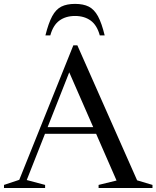

<svg xmlns="http://www.w3.org/2000/svg" viewBox="-29 -942 784 962"><path d="M173 -271.5V-305H521V-271.5ZM658 -38.5 735 -15.5V0H465V-15.5L555 -37.5L309 -600H326L105 -40L197 -15.5V0H-9V-15.5L67.5 -41L338.5 -715H358.5ZM347 -862Q300.5 -862 268.8 -839Q237 -816 223 -764.5H198.5Q214 -826.5 232.5 -860.8Q251 -895 278.2 -908.8Q305.5 -922.5 347 -922.5Q388.5 -922.5 415.8 -908.8Q443 -895 461.8 -860.8Q480.5 -826.5 495.5 -764.5H471Q457 -816 425.2 -839Q393.5 -862 347 -862Z"/></svg>

Font: Newsreader 60pt
Style: Regular
Weight: 400
Designer: Hugues Gentile
Foundry: Production Type
Version: Version 1.003